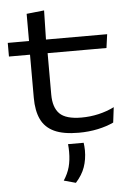

<svg xmlns="http://www.w3.org/2000/svg" viewBox="-59 -660 664 967"><g transform="rotate(-5 273.0 -176.5)"><path d="M321.5 13.5Q244 13.5 198 -8Q152 -29.5 131.5 -72.8Q111 -116 111 -181.5V-425.5H200V-190.5Q200 -124.5 231.8 -93Q263.5 -61.5 342 -61.5Q386 -61.5 428.5 -71.2Q471 -81 508 -99.5L498.5 -22.5Q464 -6 418.2 3.8Q372.5 13.5 321.5 13.5ZM4.5 -399.5V-468.5H507L497.5 -399.5ZM112 -460V-606L201 -615.5L197.5 -460ZM341.5 66Q342.5 74 343.5 84Q344.5 94 344.5 104.5Q344.5 150.5 331 189Q317.5 227.5 285 263.5L225 247Q246.5 214.5 255.5 181Q264.5 147.5 264.5 105.5Q264.5 95 264 85.2Q263.5 75.5 262.5 66Z"/></g></svg>

Font: Anek Latin Expanded
Style: Regular
Weight: 400
Width: 7
Designer: Yesha Goshar
Foundry: Ek Type
Version: Version 1.003